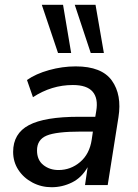

<svg xmlns="http://www.w3.org/2000/svg" viewBox="-20 -775 577 804"><path d="M196 9Q153 9 116 -10.5Q79 -30 57 -63.5Q35 -97 35 -139Q35 -216 101 -251Q167 -286 310 -286H379L383 -310Q392 -363 368 -391Q344 -419 285 -419Q196 -419 118 -368L93 -440Q130 -466 185.5 -481.5Q241 -497 297 -497Q406 -497 448.5 -437.5Q491 -378 476 -284L431 0H336L347 -75Q322 -31 281.5 -11Q241 9 196 9ZM225 -63Q276 -63 315.5 -96.5Q355 -130 364 -190L369 -224H319Q215 -224 175 -207Q135 -190 135 -145Q135 -105 161.5 -84Q188 -63 225 -63ZM360 -553 293 -755H380L415 -553ZM223 -553 155 -755H244L278 -553Z"/></svg>

Font: Nunito Sans SemiBold
Style: Italic
Weight: 600
Italic angle: -9°
Designer: Vernon Adams
Foundry: Vernon Adams
Version: Version 3.006; ttfautohint (v1.8.3)